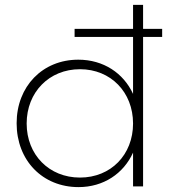

<svg xmlns="http://www.w3.org/2000/svg" viewBox="-20 -762 715 785"><path d="M643 -644H565V-742H524V-644H285V-611H524V-378C485 -463 403 -518 300 -518C154 -518 48 -409 48 -258C48 -106 154 3 301 3C403 3 485 -52 524 -138V0H565V-611H643ZM307 -36C181 -36 89 -129 89 -257C89 -385 181 -479 307 -479C433 -479 524 -385 524 -257C524 -129 433 -36 307 -36Z"/></svg>

Font: Montserrat arm ExtraLight
Style: Regular
Weight: 275
Designer: Julieta Ulanovsky
Foundry: Julieta Ulanovsky
Version: Version 6.000;PS 006.000;hotconv 1.0.88;makeotf.lib2.5.64775